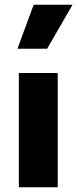

<svg xmlns="http://www.w3.org/2000/svg" viewBox="-20 -795 328 815"><path d="M123 -775H288L180 -588H54ZM225 -485V0H60V-485Z"/></svg>

Font: Palanquin Dark SemiBold
Style: Regular
Weight: 600
Designer: Pria Ravichandran
Version: Version 1.001